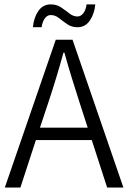

<svg xmlns="http://www.w3.org/2000/svg" viewBox="-20 -834 570 854"><path d="M1.5 0 228 -657.2H302.7L528.8 0H456.5L388.2 -210.9H139.6L70.8 0ZM157.7 -266.1H370.1L334.5 -376Q316.4 -432.1 299.6 -486.6Q282.7 -541 266.6 -599.6H262.2Q246.1 -541 229.5 -486.6Q212.9 -432.1 194.3 -376ZM126.5 -712.9Q129.9 -754.4 150.1 -784.4Q170.4 -814.5 205.6 -814.5Q232.4 -814.5 252 -801Q271.5 -787.6 288.6 -774.2Q305.7 -760.7 324.7 -760.7Q339.4 -760.7 350.6 -775.1Q361.8 -789.6 365.2 -814.5H403.8Q400.4 -773.9 380.1 -743.4Q359.9 -712.9 324.7 -712.9Q298.3 -712.9 278.8 -726.6Q259.3 -740.2 242.2 -753.7Q225.1 -767.1 205.6 -767.1Q190.9 -767.1 179.9 -752.9Q168.9 -738.8 165 -712.9Z"/></svg>

Font: Varta Light Light
Style: Regular
Weight: 300
Version: Version 1.004